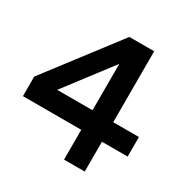

<svg xmlns="http://www.w3.org/2000/svg" viewBox="-161 -798 895 926"><g transform="rotate(30 286.5 -335.0)"><path d="M319.8 0H435.1V-166H578.1V-274.9H435.1V-669.9H296.9L-4.9 -274.9V-166H319.8ZM123 -274.9 319.8 -533.2V-274.9Z"/></g></svg>

Font: Cakra Normal
Style: Regular
Weight: 400
Designer: Lucia Kollert, Vojtech Kollert
Foundry: OoM Type
Version: Version 1.000;Glyphs 3.1.1 (3148)